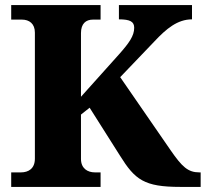

<svg xmlns="http://www.w3.org/2000/svg" viewBox="-20 -734 808 754"><path d="M24 0H375V-57H353C323 -57 298 -73 298 -110V-284L332 -311L451 -123C510 -28 546 0 688 0H768V-57H763C718 -57 695 -79 650 -144L452 -431L587 -572C633 -621 677 -658 734 -658V-714H447V-658C491 -658 507 -649 507 -625C507 -593 487 -565 446 -519L298 -354V-604C298 -641 317 -657 345 -657H375V-714H24V-657H66C95 -657 117 -641 117 -606V-111C117 -72 92 -57 62 -57H24Z"/></svg>

Font: Noto Serif Gurmukhi ExtraBold
Style: Regular
Weight: 800
Designer: Vaibhav Singh and the Monotype Design Team
Foundry: Monotype Imaging Inc.
Version: Version 2.004